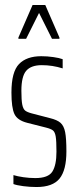

<svg xmlns="http://www.w3.org/2000/svg" viewBox="-20 -744 313 772"><path d="M34 -4V-40Q50 -35 74 -31.5Q98 -28 122 -28Q174 -28 190.5 -54Q207 -80 207 -134Q207 -177 204 -195Q201 -213 193 -219.5Q185 -226 165 -231L90 -250Q50 -260 38 -285.5Q26 -311 26 -372Q26 -455 56.5 -486.5Q87 -518 146 -518Q170 -518 194.5 -514.5Q219 -511 232 -506V-469Q191 -482 148 -482Q105 -482 85.5 -459.5Q66 -437 66 -379Q66 -341 69.5 -323.5Q73 -306 81 -299.5Q89 -293 108 -288L181 -269Q210 -262 223.5 -250Q237 -238 242 -212.5Q247 -187 247 -135Q247 -60 219.5 -26Q192 8 127 8Q100 8 73.5 4.5Q47 1 34 -4ZM54 -588V-593L111 -724H162L219 -593V-588H189L137 -692L85 -588Z"/></svg>

Font: Saira Ultra Condensed ExLight
Style: Regular
Weight: 200
Width: 1
Designer: Hector Gatti with collaboration of the Omnibus-Type team
Foundry: Omnibus-Type
Version: Version 1.001; ttfautohint (v1.8)